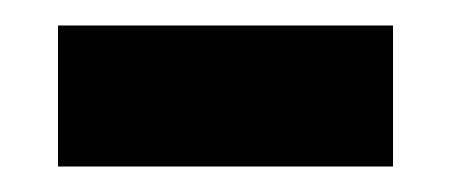

<svg xmlns="http://www.w3.org/2000/svg" viewBox="-20 -347 350 149"><path d="M25 -217.8V-327.2H285V-217.8Z"/></svg>

Font: Noto Serif Hentaigana ExtraLight
Style: Regular
Weight: 200
Designer: Kazuhiro Yamada
Foundry: nipponia
Version: Version 1.000